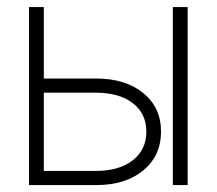

<svg xmlns="http://www.w3.org/2000/svg" viewBox="-20 -536 627 556"><path d="M106.9 -308.6H258.3Q343.3 -308.6 394.8 -266.6Q446.3 -224.6 446.3 -154.8Q446.3 -85 394.8 -42.5Q343.3 0 258.3 0H64V-515.6H106.9ZM106.9 -267.6V-41H257.3Q325.2 -41 364.5 -71.8Q403.8 -102.5 403.8 -154.8Q403.8 -207 364.5 -237.3Q325.2 -267.6 257.3 -267.6ZM480.5 0V-515.6H523.4V0Z"/></svg>

Font: Inter Display ExtraLight
Style: Regular
Weight: 200
Designer: Rasmus Andersson
Foundry: rsms
Version: Version 4.000;git-a52131595